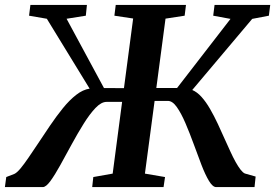

<svg xmlns="http://www.w3.org/2000/svg" viewBox="-48 -763 1122 783"><path d="M-28 0 -22.5 -41 11 -54Q21.5 -59 36 -76.5Q50.5 -94 68.2 -120Q86 -146 106 -176Q130.5 -213 156.2 -251Q182 -289 208.5 -321.8Q235 -354.5 262.5 -376Q290 -397.5 317.5 -401.5L143 -686.5L70.5 -699L76 -743H306.5L302 -699L223.5 -686.5L376 -404L457.5 -403.5L495 -687.5L418.5 -699L424 -743H710.5L705 -699L627 -687L589.5 -404H674L892 -686L821.5 -699L827 -743H1054L1048.5 -699L980.5 -686L736 -396Q755.5 -388 773.8 -367.8Q792 -347.5 808.5 -319Q825 -290.5 840.2 -258Q855.5 -225.5 869.5 -193.5Q881 -168 891.8 -144.5Q902.5 -121 913 -102.2Q923.5 -83.5 933 -71.2Q942.5 -59 950.5 -55.5L994.5 -43L990 0H833.5Q819.5 0 804.2 -25.2Q789 -50.5 773.5 -90.8Q758 -131 741.8 -175.8Q725.5 -220.5 708.2 -260.8Q691 -301 673.2 -326.2Q655.5 -351.5 636.5 -351.5H582.5L543 -55L625 -41L619 0H328L332.5 -41L411.5 -55L450 -347.5H386.5Q365 -347.5 341.2 -322.5Q317.5 -297.5 292.8 -257.8Q268 -218 244 -173.8Q220 -129.5 198 -89.8Q176 -50 157.8 -25Q139.5 0 126.5 0Z"/></svg>

Font: Merriweather 36pt SemiBold
Style: Italic
Weight: 600
Italic angle: -7.8°
Version: Version 2.101